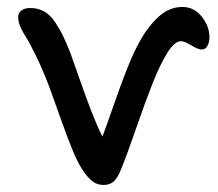

<svg xmlns="http://www.w3.org/2000/svg" viewBox="-20 -480 627 551"><path d="M215.8 5.9Q202.1 -15.1 186.8 -52.7Q171.4 -90.3 149.9 -151.4Q128.4 -212.4 119.1 -236.8Q100.6 -284.7 82.3 -321.8Q64 -358.9 54.2 -374Q44.4 -389.2 38.3 -403.3Q32.2 -417.5 32.2 -431.2Q32.2 -442.4 41.3 -449.7Q50.3 -457 66.9 -457Q88.9 -457 106.4 -447.3Q124 -437.5 138.2 -416.3Q152.3 -395 160.4 -378.2Q168.5 -361.3 181.2 -330.1Q189.9 -306.6 208 -254.4Q226.1 -202.1 241.9 -161.4Q257.8 -120.6 273.9 -87.9Q285.2 -117.7 311.5 -192.9Q337.9 -268.1 356 -310.1Q374 -352.1 396 -386.2Q422.4 -424.3 447.8 -442.1Q473.1 -460 503.9 -460Q537.1 -460 559.1 -432.1Q581.1 -404.3 581.1 -373Q581.1 -359.4 575.4 -348.6Q569.8 -337.9 559.1 -337.9Q547.9 -337.9 528.8 -349.9Q509.8 -361.8 499 -361.8Q481.9 -361.8 461.9 -331.1Q440.4 -297.4 418.9 -243.4Q397.5 -189.5 371.1 -113Q344.7 -36.6 327.1 6.8Q316.9 31.7 305.7 41.3Q294.4 50.8 276.9 50.8Q259.3 50.8 245.6 40.5Q231.9 30.3 215.8 5.9Z"/></svg>

Font: Shantell Sans Bouncy
Style: Regular
Weight: 400
Designer: Stephen Nixon, Anya Danilova, Shantell Martin
Foundry: Arrow Type
Version: Version 1.006;[9816181b4]